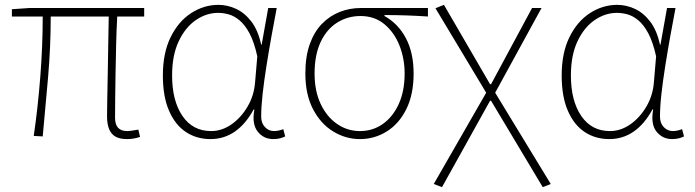

<svg xmlns="http://www.w3.org/2000/svg" viewBox="-20 -560 2862 791"><path d="M503 13Q475 13 457 3.5Q439 -6 430 -27Q421 -48 421 -81Q421 -108 422 -156Q423 -204 424 -262.5Q425 -321 426 -381Q427 -441 428 -492H189Q189 -368 178 -241Q167 -114 156 2L119 0Q136 -116 146 -243.5Q156 -371 156 -492H29V-522L101 -527H574V-492H463Q460 -439 458.5 -378Q457 -317 456 -257.5Q455 -198 454.5 -150Q454 -102 454 -75Q454 -47 466.5 -33.5Q479 -20 505 -20Q516 -20 550 -26L557 4Q545 8 532.5 10.5Q520 13 503 13Z M847 13Q790 13 746 -16Q702 -45 676.5 -103.5Q651 -162 651 -249Q651 -342 683 -407Q715 -472 767.5 -506Q820 -540 880 -540Q916 -540 951.5 -524Q987 -508 1015 -472Q1043 -436 1056 -376H1058L1085 -527H1120Q1109 -470 1098 -408.5Q1087 -347 1077.5 -287Q1068 -227 1062 -173.5Q1056 -120 1056 -79Q1056 -53 1071.5 -36.5Q1087 -20 1109 -20Q1119 -20 1129.5 -22.5Q1140 -25 1147 -28L1155 2Q1147 6 1135 9.5Q1123 13 1106 13Q1066 13 1041.5 -18Q1017 -49 1028 -109H1025Q958 13 847 13ZM850 -20Q894 -20 933.5 -47.5Q973 -75 1000 -121Q1027 -167 1031 -222L1040 -328Q1027 -387 1008 -422.5Q989 -458 966.5 -476.5Q944 -495 921.5 -501Q899 -507 879 -507Q830 -507 786.5 -477Q743 -447 716 -389.5Q689 -332 689 -249Q689 -145 731.5 -82.5Q774 -20 850 -20Z M1463 13Q1404 13 1352.5 -18.5Q1301 -50 1269.5 -110.5Q1238 -171 1238 -257Q1238 -328 1256.5 -379Q1275 -430 1307 -462.5Q1339 -495 1380 -511Q1421 -527 1466 -527H1743V-492Q1697 -495 1653.5 -496.5Q1610 -498 1564 -498V-494Q1620 -463 1652 -403Q1684 -343 1684 -257Q1684 -171 1654 -110.5Q1624 -50 1573.5 -18.5Q1523 13 1463 13ZM1463 -20Q1516 -20 1557.5 -49.5Q1599 -79 1623 -132Q1647 -185 1647 -257Q1647 -319 1625.5 -373Q1604 -427 1563.5 -460.5Q1523 -494 1465 -494Q1413 -494 1370 -467.5Q1327 -441 1301.5 -388Q1276 -335 1276 -257Q1276 -185 1301 -132Q1326 -79 1368.5 -49.5Q1411 -20 1463 -20Z M1801 211 1767 198 1983 -178 1774 -526 1809 -540 1999 -213H2003L2172 -527H2211L2020 -178L2249 198L2216 211L2003 -145H1999Z M2490 13Q2433 13 2389 -16Q2345 -45 2319.5 -103.5Q2294 -162 2294 -249Q2294 -342 2326 -407Q2358 -472 2410.5 -506Q2463 -540 2523 -540Q2559 -540 2594.5 -524Q2630 -508 2658 -472Q2686 -436 2699 -376H2701L2728 -527H2763Q2752 -470 2741 -408.5Q2730 -347 2720.5 -287Q2711 -227 2705 -173.5Q2699 -120 2699 -79Q2699 -53 2714.5 -36.5Q2730 -20 2752 -20Q2762 -20 2772.5 -22.5Q2783 -25 2790 -28L2798 2Q2790 6 2778 9.5Q2766 13 2749 13Q2709 13 2684.5 -18Q2660 -49 2671 -109H2668Q2601 13 2490 13ZM2493 -20Q2537 -20 2576.5 -47.5Q2616 -75 2643 -121Q2670 -167 2674 -222L2683 -328Q2670 -387 2651 -422.5Q2632 -458 2609.5 -476.5Q2587 -495 2564.5 -501Q2542 -507 2522 -507Q2473 -507 2429.5 -477Q2386 -447 2359 -389.5Q2332 -332 2332 -249Q2332 -145 2374.5 -82.5Q2417 -20 2493 -20Z"/></svg>

Font: Noto Sans JP
Style: Regular
Weight: 100
Designer: Ryoko NISHIZUKA 西塚涼子 (kana, bopomofo & ideographs); Paul D. Hunt (Latin, Greek & Cyrillic); Sandoll Communications 산돌커뮤니
Foundry: Adobe
Version: Version 2.004;hotconv 1.0.118;makeotfexe 2.5.65603